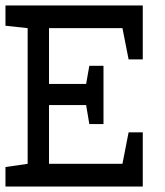

<svg xmlns="http://www.w3.org/2000/svg" viewBox="-20 -682 602 702"><path d="M159.2 -297.9V-83H427.7L450.2 -198.2H502V0H0V-71.3L81.1 -83V-579.1L0 -587.9V-662.1H502V-464.8H450.2L427.7 -579.1H159.2V-375H294.9L306.6 -441.4H358.4V-228.5H306.6L294.9 -297.9Z"/></svg>

Font: Hopone
Style: Regular
Weight: 400
Foundry: SIL International (SIL)
Version: Version 1.00 September 3, 2015, initial release